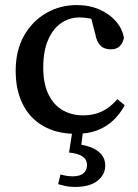

<svg xmlns="http://www.w3.org/2000/svg" viewBox="-20 -516 544 759"><path d="M279 13Q206 13 152.5 -17Q99 -47 70.5 -103Q42 -159 42 -236Q42 -317 75 -375Q108 -433 163 -464.5Q218 -496 283 -496Q333 -496 373 -478.5Q413 -461 438.5 -431.5Q464 -402 470 -366Q465 -344 452.5 -332.5Q440 -321 418 -321Q391 -321 376.5 -336.5Q362 -352 357 -380L335 -465L392 -423Q368 -435 343.5 -441Q319 -447 294 -447Q254 -447 221.5 -424.5Q189 -402 170 -358Q151 -314 151 -249Q151 -184 172 -142Q193 -100 228.5 -80Q264 -60 308 -60Q335 -60 358.5 -66.5Q382 -73 403 -87Q424 -101 444 -124L473 -100Q454 -65 427.5 -40Q401 -15 365 -1Q329 13 279 13ZM253 87 267 -4H309L299 76L277 53Q312 56 338.5 66Q365 76 380.5 94Q396 112 396 139Q396 174 365.5 198.5Q335 223 277 223Q254 223 237.5 219Q221 215 210 212L219 174Q231 177 242.5 179Q254 181 268 181Q296 181 310 169Q324 157 324 137Q324 115 307 103Q290 91 253 87Z"/></svg>

Font: Source Serif 4 18pt Medium
Style: Regular
Weight: 500
Designer: Frank Grießhammer
Foundry: Adobe Systems Incorporated
Version: Version 4.004;hotconv 1.0.116;makeotfexe 2.5.65601